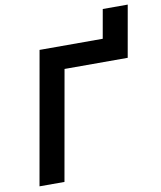

<svg xmlns="http://www.w3.org/2000/svg" viewBox="-92 -918 829 991"><g transform="rotate(-10 323.0 -422.5)"><path d="M34.2 0H165L266.6 -574.2H597.7L645.5 -844.7H514.6L487.8 -693.4H156.7Z"/></g></svg>

Font: Cascadia Mono PL
Style: Bold Italic
Weight: 700
Italic angle: -10°
Monospace: yes
Designer: Aaron Bell
Foundry: Saja Typeworks
Version: Version 2404.023